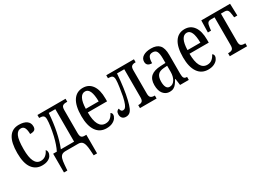

<svg xmlns="http://www.w3.org/2000/svg" viewBox="-7 -1303 3137 2271"><g transform="rotate(-30 1561.5 -168.0)"><path d="M42 -265Q42 -546 223 -546Q291 -546 328.5 -519.5Q366 -493 366 -444Q366 -410 348 -397Q330 -384 287 -384Q287 -436 273 -466.5Q259 -497 224 -497Q178 -497 154 -445Q130 -393 130 -266Q130 -45 239 -45Q279 -45 307 -68Q335 -91 350 -127Q366 -114 366 -89Q366 -66 351.5 -43Q337 -20 305.5 -5Q274 10 227 10Q141 10 91.5 -57.5Q42 -125 42 -265Z M406 -46H456Q491 -115 516 -219Q547 -357 547 -435Q547 -471 530.5 -483Q514 -495 484 -495H474V-536H858V-495H843Q809 -495 793.5 -481.5Q778 -468 778 -426V-117Q778 -75 790.5 -59.5Q803 -44 834 -44H858V210H812L807 136Q802 60 783 30Q764 0 723 0H551Q517 0 498.5 13Q480 26 471 54.5Q462 83 458 135L452 210H406ZM692 -46V-490H602Q584 -229 511 -46Z M917 -264Q917 -403 964 -474.5Q1011 -546 1098 -546Q1178 -546 1223 -483.5Q1268 -421 1268 -304V-264H1005Q1006 -45 1124 -45Q1163 -45 1190 -67Q1217 -89 1233 -124Q1253 -115 1253 -91Q1253 -69 1236.5 -45.5Q1220 -22 1187 -6Q1154 10 1106 10Q1015 10 966 -61.5Q917 -133 917 -264ZM1182 -313Q1180 -496 1100 -496Q1056 -496 1032 -449Q1008 -402 1006 -313Z M1306 -63Q1306 -89 1318.5 -104Q1331 -119 1346 -119Q1346 -104 1354.5 -90.5Q1363 -77 1380 -77Q1396 -77 1408 -87Q1420 -97 1433 -127.5Q1446 -158 1459 -218Q1469 -269 1478.5 -334Q1488 -399 1488 -433Q1488 -470 1472.5 -482.5Q1457 -495 1424 -495H1414V-536H1792V-495H1782Q1754 -495 1737.5 -481.5Q1721 -468 1721 -428V-108Q1721 -68 1737.5 -54.5Q1754 -41 1782 -41H1792V0H1565V-41H1575Q1603 -41 1618.5 -54.5Q1634 -68 1634 -108V-491H1535Q1520 -286 1488 -155Q1473 -92 1458 -57.5Q1443 -23 1422.5 -8Q1402 7 1372 7Q1341 7 1323.5 -11.5Q1306 -30 1306 -63Z M1848 -150Q1848 -229 1892 -267Q1936 -305 2028 -309L2093 -312V-373Q2093 -436 2078.5 -466.5Q2064 -497 2023 -497Q1984 -497 1969.5 -469.5Q1955 -442 1955 -388Q1881 -388 1881 -450Q1881 -495 1921.5 -520.5Q1962 -546 2030 -546Q2106 -546 2143 -505.5Q2180 -465 2180 -372V-113Q2180 -72 2191 -56.5Q2202 -41 2229 -41H2232V0H2113L2101 -88H2095Q2074 -52 2059 -33Q2044 -14 2022.5 -2Q2001 10 1969 10Q1916 10 1882 -31Q1848 -72 1848 -150ZM2094 -191V-273L2048 -270Q1988 -266 1963 -235.5Q1938 -205 1938 -144Q1938 -96 1952.5 -69Q1967 -42 1997 -42Q2041 -42 2067.5 -84Q2094 -126 2094 -191Z M2306 -264Q2306 -403 2353 -474.5Q2400 -546 2487 -546Q2567 -546 2612 -483.5Q2657 -421 2657 -304V-264H2394Q2395 -45 2513 -45Q2552 -45 2579 -67Q2606 -89 2622 -124Q2642 -115 2642 -91Q2642 -69 2625.5 -45.5Q2609 -22 2576 -6Q2543 10 2495 10Q2404 10 2355 -61.5Q2306 -133 2306 -264ZM2571 -313Q2569 -496 2489 -496Q2445 -496 2421 -449Q2397 -402 2395 -313Z M2792 -41H2803Q2834 -41 2850 -54Q2866 -67 2866 -108V-489H2816Q2785 -489 2772.5 -472Q2760 -455 2755 -408L2751 -373H2708L2712 -536H3105L3110 -373H3067L3063 -408Q3058 -455 3045.5 -472Q3033 -489 3002 -489H2953V-108Q2953 -67 2968.5 -54Q2984 -41 3015 -41H3028V0H2792Z"/></g></svg>

Font: Noto Serif Cond
Style: Regular
Weight: 400
Width: 3
Designer: Monotype Design Team
Foundry: Monotype Imaging Inc.
Version: Version 1.001